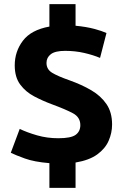

<svg xmlns="http://www.w3.org/2000/svg" viewBox="-20 -796 604 925"><path d="M218 109V-10Q145 -16 99.5 -32.5Q54 -49 32 -60L75 -175Q110 -158 158.5 -144Q207 -130 261 -130Q322 -130 344.5 -146.5Q367 -163 367 -193Q367 -231 332 -250Q297 -269 229 -294Q186 -310 145 -331.5Q104 -353 77.5 -388.5Q51 -424 51 -481Q51 -548 90.5 -600Q130 -652 218 -668V-776H344V-672Q396 -667 433.5 -657Q471 -647 493 -637L462 -517Q429 -531 385.5 -541Q342 -551 294 -551Q246 -551 225 -535Q204 -519 204 -493Q204 -462 231 -445.5Q258 -429 315 -409Q374 -388 420 -361Q466 -334 493 -294.5Q520 -255 520 -196Q520 -156 503.5 -118Q487 -80 448.5 -52Q410 -24 344 -13V109Z"/></svg>

Font: Ubuntu Sans ExtraBold
Style: Regular
Weight: 800
Designer: Dalton Maag Ltd
Foundry: Dalton Maag Ltd
Version: Version 1.006; ttfautohint (v1.8.4.7-5d5b)